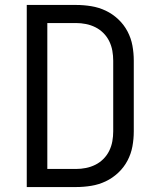

<svg xmlns="http://www.w3.org/2000/svg" viewBox="-20 -755 640 775"><path d="M88 0V-735H287Q318 -735 348.5 -730Q379 -725 406.5 -712Q434 -699 457 -677.5Q480 -656 494.5 -628.5Q509 -601 514.5 -571Q520 -541 520 -510V-225Q520 -194 514.5 -164Q509 -134 494.5 -106.5Q480 -79 457 -57.5Q434 -36 406.5 -23Q379 -10 348.5 -5Q318 0 287 0ZM171 -73H287Q307 -73 327 -77Q347 -81 365 -90Q383 -99 397.5 -113.5Q412 -128 421 -146.5Q430 -165 433.5 -185Q437 -205 437 -225V-510Q437 -530 433.5 -550Q430 -570 421 -588.5Q412 -607 397.5 -621.5Q383 -636 365 -645Q347 -654 327 -658Q307 -662 287 -662H171Z"/></svg>

Font: Monocode
Style: Regular
Weight: 400
Designer: Belleve Invis
Foundry: Belleve Invis
Version: Version 16.1.0; ttfautohint (v1.8.4)